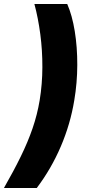

<svg xmlns="http://www.w3.org/2000/svg" viewBox="-62 -786 455 948"><path d="M-42.5 142.1Q5.4 58.6 40.5 -13.2Q75.7 -85 98.9 -152.6Q122.1 -220.2 133.8 -290.5Q147 -370.6 147.2 -453.9Q147.5 -537.1 137 -616.9Q126.5 -696.8 107.9 -766.1H270Q294.4 -710.4 307.1 -632.1Q319.8 -553.7 319.6 -465.1Q319.3 -376.5 304.7 -290.5Q285.6 -173.8 238.5 -63.5Q191.4 46.9 119.6 142.1Z"/></svg>

Font: Inter 16pt ExtraBold
Style: Italic
Weight: 800
Italic angle: -9.3988°
Version: Version 4.001;git-66647c0bb